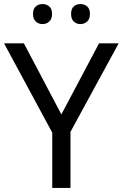

<svg xmlns="http://www.w3.org/2000/svg" viewBox="-20 -928 606 948"><path d="M283 -363 469 -714H566L328 -277V0H238V-273L0 -714H98ZM143 -859Q143 -885 157 -896.5Q171 -908 190 -908Q209 -908 223 -896.5Q237 -885 237 -859Q237 -834 223 -821.5Q209 -809 190 -809Q171 -809 157 -821.5Q143 -834 143 -859ZM331 -859Q331 -885 344.5 -896.5Q358 -908 377 -908Q396 -908 410 -896.5Q424 -885 424 -859Q424 -834 410 -821.5Q396 -809 377 -809Q358 -809 344.5 -821.5Q331 -834 331 -859Z"/></svg>

Font: Noto Sans Lisu
Style: Regular
Weight: 400
Designer: Monotype Design Team. David Williams.
Foundry: Monotype Imaging Inc.
Version: Version 2.102